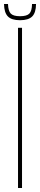

<svg xmlns="http://www.w3.org/2000/svg" viewBox="-30 -939 200 959"><path d="M60 0V-800H80V0ZM70 -838Q28 -838 9.5 -856.8Q-9 -875.5 -10 -919H10Q11 -884.5 23.8 -871.2Q36.5 -858 70 -858Q104 -858 116.8 -871.2Q129.5 -884.5 130 -919H150Q149.5 -875.5 130.8 -856.8Q112 -838 70 -838Z"/></svg>

Font: Big Shoulders Display SC Thin
Style: Regular
Weight: 100
Designer: Patric King
Foundry: XO Type Co
Version: Version 2.002